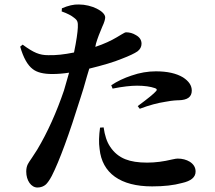

<svg xmlns="http://www.w3.org/2000/svg" viewBox="-20 -811 957 856"><path d="M147 25C162 25 175 20 185 11C192 4 201 -8 211 -27C245 -94 288 -211 340 -378C347 -398 356 -429 368 -472C373 -487 376 -498 378 -505C439 -520 487 -534 523 -549C557 -562 580 -573 593 -582C605 -591 611 -603 611 -616C611 -633 602 -646 585 -655C572 -663 557 -667 542 -667C539 -667 532 -664 521 -657C512 -652 506 -648 501 -645C476 -630 444 -615 405 -602L408 -617C415 -641 425 -666 436 -692C445 -711 449 -725 449 -734C448 -761 388 -791 332 -791C309 -792 284 -786 256 -774L255 -760C281 -751 299 -741 310 -732C326 -720 328 -713 327 -688C326 -667 321 -630 310 -577C266 -568 228 -564 195 -565C156 -565 130 -576 81 -612L70 -603C84 -554 103 -520 126 -503C145 -488 174 -481 213 -481C237 -481 262 -483 288 -487C283 -469 276 -445 267 -414C266 -412 266 -411 266 -410C232 -310 192 -221 146 -144C140 -134 132 -122 122 -107C113 -94 107 -85 104 -79C99 -69 97 -58 97 -46C97 -6 119 25 147 25ZM658 20C711 20 755 15 791 5C832 -4 852 -21 852 -46C852 -65 843 -79 826 -90C811 -99 793 -104 772 -104C768 -104 760 -103 747 -100C710 -91 673 -86 636 -86C596 -86 564 -91 539 -101C511 -112 488 -131 471 -157C456 -179 447 -208 442 -243L426 -242C421 -205 420 -174 424 -147C435 -39 517 20 658 20ZM603 -326C645 -342 683 -352 716 -357C731 -360 750 -363 773 -364C775 -364 776 -364 777 -364C816 -365 835 -379 835 -407C835 -430 822 -449 796 -466C766 -484 726 -493 675 -493C640 -493 603 -487 566 -474C533 -463 503 -449 476 -431L482 -416C527 -425 564 -429 591 -429C624 -429 651 -425 671 -418C680 -415 681 -410 676 -405C667 -394 640 -372 594 -338Z"/></svg>

Font: AllPunType Bold
Style: Regular
Weight: 700
Version: 1.0